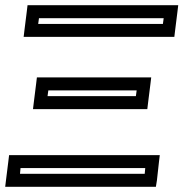

<svg xmlns="http://www.w3.org/2000/svg" viewBox="-35 -694 706 739"><path d="M10 25H540H565L569 0L577 -72L580 -97H555H25H0L-3 -72L-12 0L-15 25H10ZM42 -25 44 -47H524L522 -25H42ZM81 -552H611H636L639 -577L648 -649L651 -674H626H96H71L68 -649L59 -577L56 -552H81ZM112 -602 115 -624H595L592 -602H112ZM117 -274H507H532L535 -299L544 -371L547 -396H522H132H107L104 -371L95 -299L92 -274H117ZM148 -324 151 -346H491L488 -324H148Z"/></svg>

Font: Gamestation Display Outline
Style: Italic
Weight: 400
Designer: Jonas Hecksher
Foundry: Jonas Hecksher, Playtypeª, e-types AS
Version: Version 1.003